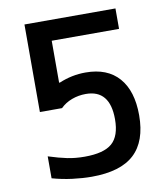

<svg xmlns="http://www.w3.org/2000/svg" viewBox="-83 -800 766 879"><g transform="rotate(-10 300.0 -360.0)"><path d="M273 10Q231 10 183.5 4Q136 -2 90 -15V-117Q140 -101 177 -93.5Q214 -86 257 -86Q346 -86 384.5 -119.5Q423 -153 423 -231Q423 -368 311 -368Q277 -368 246 -356.5Q215 -345 193 -323H90V-730H513V-635H200V-440H204Q263 -465 327 -465Q428 -465 481.5 -404Q535 -343 535 -230Q535 -109 471 -49.5Q407 10 273 10Z"/></g></svg>

Font: M PLUS Code Latin 60 Medium
Style: Regular
Weight: 500
Width: 7
Monospace: yes
Designer: Coji Morishita
Foundry: UNDERFOREST DESIGN
Version: Version 1.005; ttfautohint (v1.8.3)